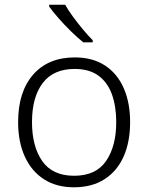

<svg xmlns="http://www.w3.org/2000/svg" viewBox="-20 -786 630 816"><path d="M533 -267Q533 -183 505.5 -121Q478 -59 424.5 -24.5Q371 10 294 10Q220 10 167 -24Q114 -58 85.5 -120.5Q57 -183 57 -267Q57 -396 121 -469Q185 -542 298 -542Q374 -542 426.5 -507.5Q479 -473 506 -411Q533 -349 533 -267ZM116 -267Q116 -164 159.5 -101.5Q203 -39 295 -39Q388 -39 431 -102Q474 -165 474 -267Q474 -333 456 -384Q438 -435 399 -464Q360 -493 297 -493Q207 -493 161.5 -433Q116 -373 116 -267ZM257 -766Q269 -744 289.5 -716Q310 -688 332.5 -661Q355 -634 374 -615V-606H334Q309 -626 281 -653.5Q253 -681 228.5 -709Q204 -737 189 -758V-766Z"/></svg>

Font: Noto Sans Tamil Light
Style: Regular
Weight: 300
Designer: Jelle Bosma - Monotype Design Team
Foundry: Monotype Imaging Inc.
Version: Version 2.004; ttfautohint (v1.8.4.7-5d5b)